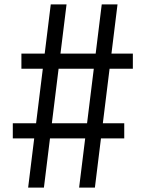

<svg xmlns="http://www.w3.org/2000/svg" viewBox="-20 -750 660 870"><path d="M179 100 206.5 -123H366L338.5 100H410L437.5 -123H543V-191.5H446L476.5 -438.5H582V-507H485L512.5 -730H441L413.5 -507H254L281.5 -730H210L182.5 -507H77V-438.5H174L143.5 -191.5H38V-123H135L107.5 100ZM215 -191.5 245.5 -438.5H405L374.5 -191.5Z"/></svg>

Font: Monaspace Neon Light
Style: Regular
Weight: 300
Designer: Riley Cran & the Lettermatic Team
Foundry: Lettermatic
Version: Version 1.200 (Monaspace Neon)